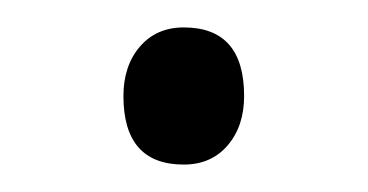

<svg xmlns="http://www.w3.org/2000/svg" viewBox="-20 -374 268 140"><path d="M114 -254Q70 -254 70 -304Q70 -326 82 -340Q94 -354 114 -354Q158 -354 158 -304Q158 -282 146 -268Q134 -254 114 -254Z"/></svg>

Font: Lexend Deca ExtraLight
Style: Regular
Weight: 200
Designer: Bonnie Shaver-Troup, Thomas Jockin
Foundry: Lexend
Version: Version 1.008; ttfautohint (v1.8.4.7-5d5b)